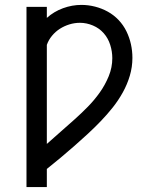

<svg xmlns="http://www.w3.org/2000/svg" viewBox="-20 -558 640 783"><path d="M88 205V-530H171V-485Q200 -511 237 -524.5Q274 -538 312 -538Q340 -538 367.5 -531Q395 -524 419.5 -510.5Q444 -497 463.5 -476.5Q483 -456 495.5 -430.5Q508 -405 514 -377.5Q520 -350 520 -322Q520 -285 509.5 -249.5Q499 -214 481 -181.5Q463 -149 440 -120Q417 -91 391.5 -64.5Q366 -38 339 -13Q312 12 284 36.5Q256 61 228 84.5Q200 108 171 131V205ZM171 29Q199 4 227.5 -21Q256 -46 284 -71Q312 -96 338.5 -123Q365 -150 387 -181Q409 -212 423.5 -247.5Q438 -283 438 -321Q438 -348 429.5 -375Q421 -402 403 -422.5Q385 -443 359 -454Q333 -465 306 -465Q284 -465 263 -458.5Q242 -452 224 -440.5Q206 -429 192 -412Q178 -395 171 -375Z"/></svg>

Font: Iosevka Curly Extended
Style: Regular
Weight: 400
Width: 7
Monospace: yes
Designer: Belleve Invis
Foundry: Belleve Invis
Version: Version 11.1.0; ttfautohint (v1.8.3)